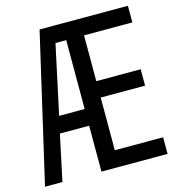

<svg xmlns="http://www.w3.org/2000/svg" viewBox="-107 -804 813 894"><g transform="rotate(-15 300.0 -357.0)"><path d="M590.8 0H272V-221.2H130.9L84 0H0L165 -713.9H590.8V-633.8H357.9V-413.1H571.8V-334H357.9V-80.1H590.8ZM148.9 -301.8H272V-633.8H220.2Z"/></g></svg>

Font: WenQuanYi Micro Hei Mono
Style: Regular
Weight: 400
Foundry: Ascender Corporation
Version: Version 0.2.0-beta